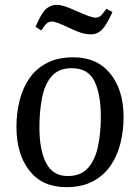

<svg xmlns="http://www.w3.org/2000/svg" viewBox="-20 -760 579 794"><path d="M254 14Q155 14 101.5 -54.5Q48 -123 48 -235Q48 -292 61 -344Q74 -396 101.5 -436Q129 -476 174 -499.5Q219 -523 283 -523Q382 -523 436.5 -455Q491 -387 491 -276Q491 -219 478 -167Q465 -115 436.5 -74Q408 -33 363 -9.5Q318 14 254 14ZM260 -32Q314 -32 343.5 -65Q373 -98 385 -153.5Q397 -209 397 -277Q397 -369 371 -423.5Q345 -478 276 -478Q223 -478 194 -445Q165 -412 154 -356Q143 -300 143 -233Q143 -139 171 -85.5Q199 -32 260 -32ZM356 -618Q336 -618 316.5 -624Q297 -630 270 -643Q239 -658 221 -664.5Q203 -671 197 -671Q184 -671 175 -664.5Q166 -658 151 -634L127 -649Q149 -702 168.5 -721Q188 -740 217 -740Q227 -740 244.5 -735Q262 -730 302 -712Q357 -687 375 -687Q387 -687 396 -694.5Q405 -702 420 -724L445 -710Q421 -657 402 -637.5Q383 -618 356 -618Z"/></svg>

Font: Literata 36pt
Style: Italic
Weight: 400
Italic angle: -2°
Designer: Latin by Veronika Burian and Jose Scaglione. Greek by Irene Vlachou. Cyrillic by Vera Evstafieva
Foundry: TypeTogether
Version: Version 3.002